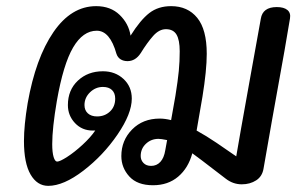

<svg xmlns="http://www.w3.org/2000/svg" viewBox="-20 -599 997 625"><path d="M924 -539Q907 -436 886 -322L865 -205L838 -51Q834 -25 814 -12Q794 1 767 1Q738 1 714 -18L637 -77L606 -100Q593 -52 560 -24Q527 4 478 4Q427 4 401 -24.5Q375 -53 375 -91Q375 -142 410 -177.5Q445 -213 500 -213Q517 -213 537 -208L551 -287Q559 -337 562 -368Q565 -399 565 -432Q565 -469 554.5 -486.5Q544 -504 520 -504Q498 -504 478.5 -482Q459 -460 438 -426Q421 -400 395 -400Q382 -400 372.5 -406Q363 -412 359 -424Q338 -499 295 -499Q250 -499 218 -444.5Q186 -390 165 -270Q150 -182 150 -130Q150 -103 154.5 -88Q159 -73 166 -73Q175 -73 199 -88.5Q223 -104 249 -128Q275 -152 290 -174H282Q247 -174 224 -198.5Q201 -223 201 -257Q201 -306 233.5 -336.5Q266 -367 315 -367Q355 -367 382 -342Q409 -317 409 -278Q409 -229 362.5 -161Q316 -93 251.5 -43.5Q187 6 137 6Q101 6 79.5 -31Q58 -68 58 -140Q58 -191 70 -263Q96 -410 154 -494.5Q212 -579 293 -579Q340 -579 369.5 -550.5Q399 -522 405 -483Q437 -534 466 -556.5Q495 -579 537 -579Q591 -579 622 -541Q653 -503 653 -424Q653 -370 639 -284L620 -174Q651 -157 685 -134L749 -90Q761 -159 765 -182L794 -344L829 -538Q835 -576 881 -576Q904 -576 915.5 -566.5Q927 -557 924 -539ZM296 -220Q321 -220 338 -236Q355 -252 355 -278Q355 -296 344.5 -306Q334 -316 315 -316Q291 -316 273 -298.5Q255 -281 255 -257Q255 -240 266 -230Q277 -220 296 -220ZM524 -143Q504 -147 496 -147Q472 -147 455 -131Q438 -115 438 -91Q438 -78 447 -68.5Q456 -59 472 -59Q490 -59 502 -72Q514 -85 518 -110Z"/></svg>

Font: Mali Medium
Style: Italic
Weight: 500
Italic angle: -10°
Version: Version 1.000; ttfautohint (v1.6)